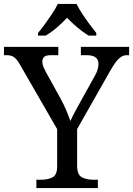

<svg xmlns="http://www.w3.org/2000/svg" viewBox="-25 -951 673 971"><path d="M159 0V-42H182Q215 -42 239.5 -53.5Q264 -65 264 -109V-298L79 -619Q63 -648 48.5 -660Q34 -672 8 -672H-5V-714H270V-672H233Q206 -672 197.5 -662.5Q189 -653 189 -640Q189 -626 195 -612Q201 -598 207 -587L281 -453Q298 -422 310.5 -392Q323 -362 331 -339Q340 -360 357 -391Q374 -422 391 -453L455 -568Q465 -585 469 -600.5Q473 -616 473 -628Q473 -672 413 -672H384V-714H628V-672H616Q595 -672 577 -655.5Q559 -639 533 -594L365 -298V-114Q365 -67 389 -54.5Q413 -42 447 -42H470V0ZM167 -784Q183 -803 202 -829Q221 -855 239 -882Q257 -909 267 -931H362Q373 -909 390.5 -882Q408 -855 427.5 -829Q447 -803 462 -784V-771H423Q395 -788 366 -812.5Q337 -837 314 -861Q292 -837 263.5 -812.5Q235 -788 206 -771H167Z"/></svg>

Font: Noto Serif Yezidi
Style: Regular
Weight: 400
Designer: Dalton Maag Ltd
Foundry: Dalton Maag Ltd
Version: Version 1.001; ttfautohint (v1.8.4.7-5d5b)